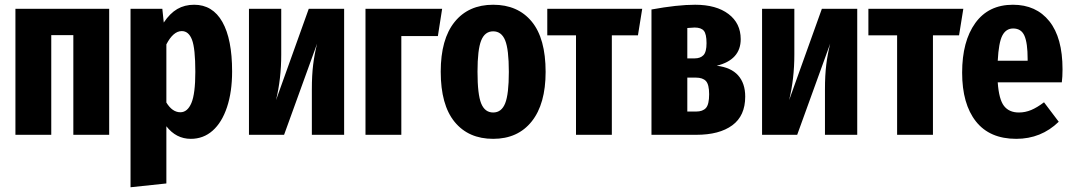

<svg xmlns="http://www.w3.org/2000/svg" viewBox="-20 -568 4518 809"><path d="M289 0V-420H196V0H45V-531H440V0Z M958 -267Q958 -181 936.5 -116.5Q915 -52 876 -17.5Q837 17 784 17Q722 17 681 -36V205L530 221V-531H664L670 -473Q696 -512 727 -530Q758 -548 798 -548Q876 -548 917 -475.5Q958 -403 958 -267ZM803 -265Q803 -364 789 -400.5Q775 -437 746 -437Q710 -437 681 -381V-136Q706 -95 740 -95Q770 -95 786.5 -134Q803 -173 803 -265Z M1430 0H1294V-191Q1294 -251 1299.5 -295.5Q1305 -340 1316 -384L1177 0H1029V-531H1165V-338Q1165 -236 1143 -146L1281 -531H1430Z M1671 0H1520V-531H1843L1825 -416H1671Z M2279 -265Q2279 -130 2220.5 -56.5Q2162 17 2058 17Q1954 17 1895.5 -54.5Q1837 -126 1837 -266Q1837 -403 1895.5 -475.5Q1954 -548 2058 -548Q2162 -548 2220.5 -477Q2279 -406 2279 -265ZM1992 -266Q1992 -170 2007.5 -132Q2023 -94 2058 -94Q2093 -94 2108.5 -132.5Q2124 -171 2124 -265Q2124 -360 2108.5 -398Q2093 -436 2058 -436Q2023 -436 2007.5 -397.5Q1992 -359 1992 -266Z M2686 -531 2668 -419H2558V0H2407V-419H2286V-531Z M3120 -161Q3120 -80 3065.5 -40Q3011 0 2914 0H2725V-528Q2834 -548 2909 -548Q2998 -548 3049.5 -509Q3101 -470 3101 -403Q3101 -316 3000 -291Q3060 -284 3090 -250.5Q3120 -217 3120 -161ZM2876 -450V-322H2907Q2931 -322 2944 -335.5Q2957 -349 2957 -386Q2957 -425 2945.5 -438.5Q2934 -452 2907 -452Q2898 -452 2876 -450ZM2968 -171Q2968 -212 2954.5 -226.5Q2941 -241 2912 -241H2876V-98H2913Q2941 -98 2954.5 -113Q2968 -128 2968 -171Z M3592 0H3456V-191Q3456 -251 3461.5 -295.5Q3467 -340 3478 -384L3339 0H3191V-531H3327V-338Q3327 -236 3305 -146L3443 -531H3592Z M4039 -531 4021 -419H3911V0H3760V-419H3639V-531Z M4454 -221H4184Q4189 -149 4210.5 -121.5Q4232 -94 4273 -94Q4300 -94 4325 -104.5Q4350 -115 4379 -137L4441 -55Q4367 17 4262 17Q4150 17 4092 -56.5Q4034 -130 4034 -262Q4034 -394 4089.5 -471Q4145 -548 4248 -548Q4346 -548 4401.5 -478.5Q4457 -409 4457 -276Q4457 -244 4454 -221ZM4310 -319Q4310 -387 4296.5 -417.5Q4283 -448 4249 -448Q4219 -448 4203.5 -418.5Q4188 -389 4184 -312H4310Z"/></svg>

Font: Fira Sans Extra Condensed
Style: Bold
Weight: 700
Width: 1
Designer: Carrois Corporate & Edenspiekermann AG
Foundry: Carrois Corporate GbR & Edenspiekermann AG
Version: Version 4.203